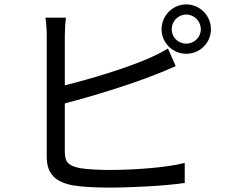

<svg xmlns="http://www.w3.org/2000/svg" viewBox="-20 -830 1040 871"><path d="M759 -697C759 -734 788 -764 825 -764C861 -764 891 -734 891 -697C891 -661 861 -632 825 -632C788 -632 759 -661 759 -697ZM713 -697C713 -636 763 -586 825 -586C887 -586 937 -636 937 -697C937 -759 887 -810 825 -810C763 -810 713 -759 713 -697ZM279 -750H186C190 -727 192 -693 192 -669V-119C192 -38 235 -3 312 11C353 18 413 21 472 21C581 21 731 13 818 0V-91C735 -69 582 -59 476 -59C427 -59 375 -62 344 -67C295 -77 274 -90 274 -141V-361C398 -393 571 -446 683 -491C713 -502 749 -518 777 -530L742 -610C714 -593 684 -578 654 -565C550 -520 392 -472 274 -443V-669C274 -697 276 -727 279 -750Z"/></svg>

Font: Source Han Sans TC
Style: Regular
Weight: 400
Designer: Ryoko NISHIZUKA 西塚涼子 (kana, bopomofo & ideographs); Paul D. Hunt (Latin, Greek & Cyrillic); Sandoll Communications 산돌커뮤니
Foundry: Adobe
Version: Version 2.002;hotconv 1.0.116;makeotfexe 2.5.65601